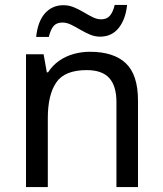

<svg xmlns="http://www.w3.org/2000/svg" viewBox="-20 -755 658 775"><path d="M343 -546Q439 -546 488 -499.5Q537 -453 537 -349V0H450V-343Q450 -408 421 -440Q392 -472 330 -472Q241 -472 207 -422Q173 -372 173 -278V0H85V-536H156L169 -463H174Q192 -491 218.5 -509.5Q245 -528 277 -537Q309 -546 343 -546ZM126 -606Q129 -636 137.5 -659.5Q146 -683 160 -699.5Q174 -716 193 -725Q212 -734 236 -734Q258 -734 278.5 -725.5Q299 -717 318 -705.5Q337 -694 354.5 -685.5Q372 -677 388 -677Q411 -677 423.5 -691.5Q436 -706 443 -735H493Q487 -677 459 -642Q431 -607 384 -607Q363 -607 343 -615.5Q323 -624 303.5 -635.5Q284 -647 266.5 -655.5Q249 -664 232 -664Q208 -664 196 -649.5Q184 -635 177 -606Z"/></svg>

Font: Noto Sans Hebrew
Style: Regular
Weight: 400
Designer: Monotype Design Team
Foundry: Monotype Imaging Inc.
Version: Version 2.003;January 10, 2023;FontCreator 14.0.0.2877 64-bi